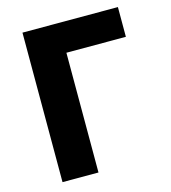

<svg xmlns="http://www.w3.org/2000/svg" viewBox="-111 -833 820 923"><g transform="rotate(-15 299.5 -372.0)"><path d="M86 0H265V-596H561V-744H86Z"/></g></svg>

Font: Noto Sans CJK Black
Style: Bold
Weight: 900
Designer: Ryoko NISHIZUKA (kana & ideographs); Paul D. Hunt (Latin, Greek & Cyrillic); Wenlong ZHANG (bopomofo); Sandoll Communica
Foundry: Adobe Systems Incorporated
Version: Version 1.000;PS 1;hotconv 1.0.78;makeotf.lib2.5.61930